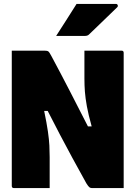

<svg xmlns="http://www.w3.org/2000/svg" viewBox="-20 -958 690 978"><path d="M233 0H51Q40 0 40 -11V-700H206Q220 -700 225.5 -696.5Q231 -693 241 -674Q293 -577 336.5 -492.5Q380 -408 428 -314H447Q430 -375 422.5 -416.5Q415 -458 412.5 -490.5Q410 -523 410 -558V-700H599Q610 -700 610 -689V0H448Q441 0 435.5 -4Q430 -8 420 -24Q381 -94 348.5 -154Q316 -214 285.5 -272Q255 -330 223 -393H205Q218 -330 224 -288.5Q230 -247 231.5 -216.5Q233 -186 233 -158ZM370 -938H571Q577 -938 579.5 -932Q582 -926 577 -921Q551 -896 530.5 -876Q510 -856 487.5 -834.5Q465 -813 433 -782Q426 -775 412 -775H266Q293 -817 318 -856Q343 -895 370 -938Z"/></svg>

Font: Recursive Sn Lnr St Blk
Style: Regular
Weight: 900
Version: Version 1.079;hotconv 1.0.112;makeotfexe 2.5.65598; ttfautoh